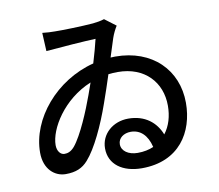

<svg xmlns="http://www.w3.org/2000/svg" viewBox="-87 -879 1174 1030"><g transform="rotate(-10 500.0 -363.5)"><path d="M413 -453 390 -388C362 -310 309 -182 264 -128C244 -105 226 -100 209 -100C189 -100 170 -120 170 -154C170 -242 259 -390 413 -453ZM204 -760 209 -660C284 -667 424 -677 480 -679C472 -645 460 -600 445 -551C237 -498 81 -313 81 -129C81 -38 138 8 197 8C253 8 289 -8 319 -42C370 -99 425 -217 464 -329C482 -379 499 -431 515 -480C531 -482 548 -483 566 -483C713 -483 800 -386 800 -259C800 -202 785 -150 754 -110C728 -177 670 -227 578 -227C494 -227 428 -169 428 -91C428 -3 501 48 605 48C809 48 898 -98 898 -257C898 -436 769 -567 567 -567L542 -566L574 -666C582 -690 594 -713 604 -729L543 -775C525 -769 502 -765 481 -763C420 -758 311 -755 272 -756C254 -756 228 -757 204 -760ZM684 -54C659 -43 630 -37 597 -37C547 -37 510 -62 510 -99C510 -133 541 -155 579 -155C630 -155 668 -121 684 -54Z"/></g></svg>

Font: Noto Sans CJK SC Medium
Style: Regular
Weight: 500
Designer: Ryoko NISHIZUKA 西塚涼子 (kana, bopomofo & ideographs); Paul D. Hunt (Latin, Greek & Cyrillic); Sandoll Communications 산돌커뮤니
Foundry: Adobe
Version: Version 2.004;hotconv 1.0.118;makeotfexe 2.5.65603